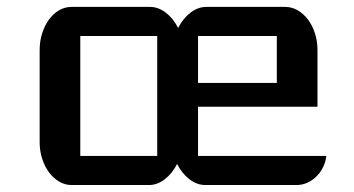

<svg xmlns="http://www.w3.org/2000/svg" viewBox="-20 -531 1015 551"><path d="M93.8 -387.2Q93.8 -413.1 101.1 -435.8Q108.4 -458.5 120.8 -475.3Q133.3 -492.2 149.9 -501.7Q166.5 -511.2 185.5 -511.2H410.2Q434.1 -511.2 455.6 -494.9Q477.1 -478.5 491.2 -450.7Q505.4 -478.5 526.9 -494.9Q548.3 -511.2 572.3 -511.2H798.3Q817.4 -511.2 834.2 -501.5Q851.1 -491.7 863.8 -474.9Q876.5 -458 883.8 -435.5Q891.1 -413.1 891.1 -387.2V-224.6H548.3V-83.5H916.5Q914.6 -66.4 907 -51Q899.4 -35.6 887.9 -24.4Q876.5 -13.2 861.8 -6.6Q847.2 0 831.1 0H569.3Q545.4 0 523.9 -16.4Q502.4 -32.7 488.3 -60.5Q474.1 -32.7 452.6 -16.4Q431.2 0 407.2 0H185.5Q166.5 0 149.9 -9.8Q133.3 -19.5 120.8 -36.1Q108.4 -52.7 101.1 -75.2Q93.8 -97.7 93.8 -123ZM774.4 -293V-427.7H548.3V-293ZM431.2 -83.5V-427.7H210.4V-83.5Z"/></svg>

Font: Atomic Age
Style: Regular
Weight: 400
Designer: James Grieshaber
Foundry: James Grieshaber
Version: Version 1.008; ttfautohint (v1.4.1) -l 6 -r 46 -G 0 -x 0 -H 